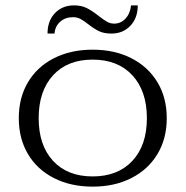

<svg xmlns="http://www.w3.org/2000/svg" viewBox="-20 -685 691 715"><path d="M50 -245Q50 -321 84 -378.5Q118 -436 180.5 -468Q243 -500 325 -500Q407 -500 469.5 -468Q532 -436 566.5 -378.5Q601 -321 601 -245Q601 -169 566.5 -111.5Q532 -54 469.5 -22Q407 10 325 10Q243 10 180.5 -22Q118 -54 84 -111.5Q50 -169 50 -245ZM527 -245Q527 -346 473 -404.5Q419 -463 325 -463Q231 -463 177.5 -404.5Q124 -346 124 -245Q124 -144 177.5 -86Q231 -28 325 -28Q419 -28 473 -86Q527 -144 527 -245ZM256 -665Q283 -665 303 -655Q323 -645 347 -626Q366 -611 378.5 -604Q391 -597 405 -597Q430 -597 447.5 -616Q465 -635 468 -665H493Q493 -618 465.5 -589Q438 -560 395 -560Q367 -560 348.5 -569Q330 -578 307 -596Q292 -608 279.5 -614.5Q267 -621 252 -621Q223 -621 204 -604Q185 -587 183 -560H157Q157 -607 184.5 -636Q212 -665 256 -665Z"/></svg>

Font: Fahkwang Light
Style: Regular
Weight: 300
Version: Version 1.000; ttfautohint (v1.6)